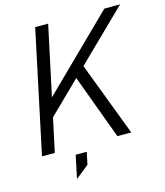

<svg xmlns="http://www.w3.org/2000/svg" viewBox="-125 -784 901 1047"><g transform="rotate(-15 326.0 -260.5)"><path d="M372.1 -417 530.3 0H452.1L317.4 -364.3L139.6 -190.4L98.6 0H26.4L172.9 -690.4H246.1L162.1 -296.9L563.5 -690.4H652.3ZM206.1 39.1H268.6L253.9 108.4L178.7 168.9Z"/></g></svg>

Font: Dinish
Style: Italic
Weight: 400
Italic angle: -12°
Designer: Bert Driehuis
Foundry: Playbeing
Version: Version 3.002; git-62d0f29-release